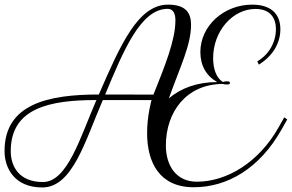

<svg xmlns="http://www.w3.org/2000/svg" viewBox="-20 -806 1284 845"><path d="M960.4 -436.5C964.8 -435.1 971.7 -434.1 978.5 -434.1C987.8 -434.1 992.2 -436 992.2 -441.4C992.2 -445.8 987.3 -448.2 979 -448.2C972.7 -448.2 963.4 -446.8 960.9 -445.3C934.1 -460.9 918 -499.5 918 -550.3C918 -668 1002.9 -766.6 1104.5 -766.6C1162.1 -766.6 1194.3 -734.9 1194.3 -677.2C1194.3 -619.1 1162.6 -564.9 1112.3 -536.1L1119.1 -521.5C1179.7 -559.1 1213.9 -615.2 1213.9 -677.2C1213.9 -747.1 1169.9 -785.6 1089.8 -785.6C964.8 -785.6 861.8 -691.9 861.8 -577.1C861.8 -518.1 887.2 -472.2 936 -444.8C847.2 -444.8 774.9 -417.5 723.1 -373C773.9 -515.1 820.8 -607.4 820.8 -697.3C820.8 -747.6 799.3 -785.6 719.7 -785.6C588.4 -785.6 511.7 -612.8 415 -390.1C190.9 -390.1 0 -348.1 0 -141.1C0 -67.4 42.5 19 166 19C299.8 19 354.5 -186 432.6 -365.7H647C647 -365.7 627.4 -298.3 627.4 -220.2C627.4 -90.8 682.1 18.1 832.5 18.1C982.4 18.1 1123 -65.9 1218.8 -235.4L1244.1 -280.3L1231 -289.6L1205.6 -244.6C1119.1 -91.8 979 -6.3 846.2 -6.3C755.4 -6.3 710 -77.1 710 -165.5C710 -314 800.8 -436 960.4 -436.5ZM168.9 -4.9C64.5 -4.9 27.3 -72.8 27.3 -141.1C27.3 -330.6 198.2 -365.7 404.3 -365.7C332 -198.7 276.4 -4.9 168.9 -4.9ZM717.8 -767.1C745.1 -767.1 752 -741.2 752 -716.8C752 -628.9 706.1 -516.6 655.3 -389.6C516.1 -389.6 479.5 -389.6 442.9 -390.1C523.4 -583.5 599.1 -767.1 717.8 -767.1Z"/></svg>

Font: Petit Formal Script
Style: Regular
Weight: 400
Designer: Pablo Impallari, Brenda Gallo, Rodrigo Fuenzalida
Foundry: Pablo Impallari, Brenda Gallo, Rodrigo Fuenzalida
Version: Version 1.001